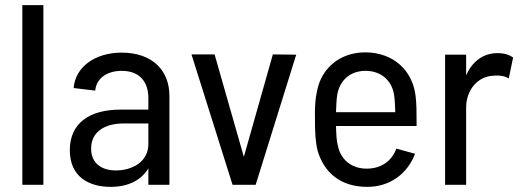

<svg xmlns="http://www.w3.org/2000/svg" viewBox="-20 -720 2033 748"><path d="M67 0H149V-700H67Z M558 -338V-293H450C327 -293 252 -239 252 -135C252 -29 329 8 411 8C477 8 529 -16 558 -64V0H640V-347C640 -446 573 -515 454 -515C349 -515 273 -458 267 -377L351 -367C355 -414 396 -444 454 -444C525 -444 558 -400 558 -338ZM335 -141C335 -206 387 -239 462 -239H558V-159C558 -90 496 -56 431 -56C377 -56 335 -83 335 -141Z M886 0H976L1134 -507L1043 -508L930 -109L816 -508H726Z M1411 8C1498 8 1567 -42 1597 -121L1524 -141C1507 -94 1467 -64 1411 -63C1348 -62 1306 -100 1296 -154C1291 -172 1290 -197 1289 -229H1603C1603 -283 1603 -315 1599 -347C1587 -446 1512 -516 1403 -516C1305 -516 1232 -455 1215 -365C1208 -335 1206 -298 1207 -254C1207 -206 1209 -168 1217 -134C1242 -48 1306 8 1411 8ZM1289 -283C1290 -311 1291 -334 1294 -352C1304 -406 1343 -444 1404 -444C1465 -444 1506 -406 1515 -352C1518 -335 1519 -309 1520 -283Z M1714 0H1796V-301C1796 -370 1842 -423 1902 -425C1929 -428 1951 -422 1962 -414L1979 -496C1966 -505 1948 -513 1918 -513C1860 -513 1819 -478 1796 -427V-507H1714Z"/></svg>

Font: Vanilla Cream Book
Style: Regular
Weight: 400
Designer: Jeremy Tribby, Jinavaṁso
Foundry: Tribby Type
Version: Version 1.422;Glyphs 3.1.2 (3151)